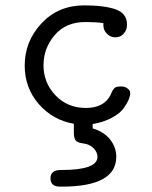

<svg xmlns="http://www.w3.org/2000/svg" viewBox="-20 -459 565 715"><path d="M72 -215Q72 -305 134.5 -372Q197 -439 294 -439Q369 -439 411 -424Q453 -409 453 -367Q453 -348 441 -334Q429 -320 409 -320Q392 -320 378.5 -333Q365 -346 365 -365V-373Q337 -377 298 -377Q225 -377 183.5 -328Q142 -279 142 -216Q142 -151 186.5 -104Q231 -57 300 -57Q366 -57 391 -104Q392 -107 395 -113.5Q398 -120 400 -123Q402 -126 405.5 -130Q409 -134 415 -135.5Q421 -137 430 -137Q444 -137 453 -131Q462 -125 463.5 -119.5Q465 -114 465 -110Q465 -103 459.5 -89Q454 -75 440.5 -56Q427 -37 396.5 -20.5Q366 -4 325 3V19Q368 32 390.5 61Q413 90 413 125Q413 236 210 236H203Q168 236 168 205Q168 174 207 174H210Q343 174 343 125Q343 108 328.5 93Q314 78 289 75Q267 72 261 63Q255 54 255 33V2Q176 -12 124 -72Q72 -132 72 -215Z"/></svg>

Font: CMU Typewriter Text
Style: Regular
Weight: 500
Monospace: yes
Version: Version 0.7.0